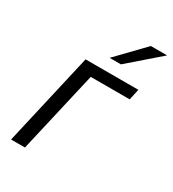

<svg xmlns="http://www.w3.org/2000/svg" viewBox="-170 -784 791 878"><g transform="rotate(30 226.0 -345.0)"><path d="M230 -548.8 366.2 -689.9H452.1L289.6 -548.8ZM26.4 0 138.2 -487.8H417L404.3 -430.2H198.7L99.6 0Z"/></g></svg>

Font: Acari Sans
Style: Italic
Weight: 400
Italic angle: -13°
Designer: Alfredo Marco Pradil and Stefan Peev
Foundry: Hanken Design Co.
Version: Version 1.045;January 11, 2019;FontCreator 11.5.0.2425 64-bi